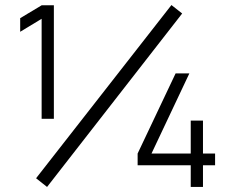

<svg xmlns="http://www.w3.org/2000/svg" viewBox="-20 -741 992 761"><path d="M702 -687.5 659.5 -721 123 -34.5 166.5 0ZM193.5 -270V-720H145L60 -669V-615L145 -666.5V-270ZM784.5 0V-86H832.5V-132.5H784.5V-263H736V-132.5H580.5L730.5 -450H676L525.5 -132.5V-86H736V0Z"/></svg>

Font: Hauora Light
Style: Regular
Weight: 300
Designer: Wayne Shih
Foundry: WCYS
Version: Version 1.001;hotconv 1.0.109;makeotfexe 2.5.65596